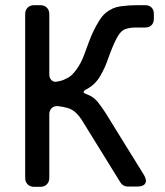

<svg xmlns="http://www.w3.org/2000/svg" viewBox="-20 -720 636 740"><path d="M77 -34V-666Q77 -681 86.5 -690.5Q96 -700 111 -700H136Q151 -700 160.5 -690.5Q170 -681 170 -666V-433Q170 -419 179 -410.5Q188 -402 202 -406Q221 -409 233 -416Q248 -422 260 -434.5Q272 -447 281.5 -462Q291 -477 298 -493Q305 -509 310 -524Q316 -540 323.5 -560.5Q331 -581 341 -601.5Q351 -622 362.5 -640.5Q374 -659 387 -670Q412 -691 443.5 -695.5Q475 -700 506 -700H540Q555 -700 564 -691Q573 -682 573 -667V-648Q573 -632 564 -623Q555 -614 540 -614H506Q479 -614 462 -607.5Q445 -601 431 -575Q416 -548 396 -492Q385 -459 366 -426.5Q347 -394 315 -377Q302 -370 302 -365.5Q302 -361 316 -356Q341 -347 357.5 -326Q374 -305 388 -283L446 -189Q464 -160 486 -124.5Q508 -89 534 -47Q547 -26 540 -13.5Q533 -1 509 -1H473Q454 -1 444 -17L303 -245Q290 -268 274 -284Q260 -298 241.5 -303.5Q223 -309 203 -311Q188 -312 179 -303Q170 -294 170 -279V-34Q170 -19 160.5 -9.5Q151 0 136 0H111Q96 0 86.5 -9.5Q77 -19 77 -34Z"/></svg>

Font: Higure Gothic Medium
Style: Regular
Weight: 500
Designer: Yoshimichi Ohira
Foundry: Positype
Version: Version 1.000